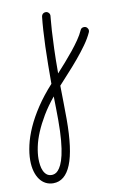

<svg xmlns="http://www.w3.org/2000/svg" viewBox="-214 -302 518 834"><g transform="rotate(-10 45.5 115.0)"><path d="M55.7 17.1Q73.7 -2.4 92.8 -24.2Q111.8 -45.9 129.4 -67.6Q147 -89.4 161.6 -110.6Q176.3 -131.8 184.6 -150.9Q189 -161.6 201.2 -161.6Q209.5 -161.6 214.6 -156Q219.7 -150.4 219.7 -143.6Q219.7 -139.6 218.3 -136.2Q207 -110.8 187.5 -83.5Q168 -56.2 145.3 -29.1Q122.6 -2 98.9 23.7Q75.2 49.3 55.7 71.3Q56.2 110.4 56.9 147.9Q57.6 185.5 57.6 219.2Q57.6 353.5 31.2 418.5Q4.9 483.4 -47.4 483.4Q-65.4 483.4 -80.6 475.6Q-95.7 467.8 -106.4 453.1Q-117.2 438.5 -123.3 417Q-129.4 395.5 -129.4 368.2Q-129.4 337.9 -121.3 302Q-113.3 266.1 -95.5 226.1Q-77.6 186 -49.3 143.3Q-21 100.6 19 56.6Q19 14.6 19.5 -27.1Q20 -68.8 21.2 -107.2Q22.5 -145.5 24.7 -179Q26.9 -212.4 29.8 -238.3Q30.8 -245.6 35.9 -250Q41 -254.4 48.3 -254.4Q55.7 -254.4 61 -249Q66.4 -243.7 66.4 -235.8Q66.4 -232.9 64.7 -216.8Q63 -200.7 61 -169.4Q59.1 -138.2 57.4 -92Q55.7 -45.9 55.7 17.1ZM21 216.3Q21 191.4 20.5 166.5Q20 141.6 19.5 112.3Q-10.7 148.9 -32 184.6Q-53.2 220.2 -66.9 252.9Q-80.6 285.6 -86.7 314.9Q-92.8 344.2 -92.8 368.2Q-92.8 381.8 -90.8 395.8Q-88.9 409.7 -83.7 421.1Q-78.6 432.6 -69.8 439.7Q-61 446.8 -47.4 446.8Q-42 446.8 -34.7 444.3Q-27.3 441.9 -19.8 433.8Q-12.2 425.8 -4.9 410.6Q2.4 395.5 8.3 369.9Q14.2 344.2 17.6 306.6Q21 269 21 216.3Z"/></g></svg>

Font: Sacramento
Style: Regular
Weight: 400
Designer: Astigmatic (AOETI)
Foundry: Astigmatic (AOETI)
Version: Version 1.000